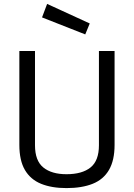

<svg xmlns="http://www.w3.org/2000/svg" viewBox="-20 -952 685 982"><path d="M320 10Q244 10 190 -12Q136 -34 107.5 -82.5Q79 -131 79 -211V-691H159V-209Q159 -130 201.5 -95.5Q244 -61 320 -61Q400 -61 443 -95.5Q486 -130 486 -209V-691H566V-211Q566 -132 537.5 -83Q509 -34 454 -12Q399 10 320 10ZM416 -776 195 -863 221 -932 439 -832Z"/></svg>

Font: Cairo
Style: Regular
Weight: 400
Designer: Mohamed Gaber, Accademia di Belle Arti di Urbino
Foundry: Kief Type Foundry, Accademia di Belle Arti di Urbino
Version: Version 3.120